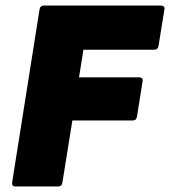

<svg xmlns="http://www.w3.org/2000/svg" viewBox="-20 -675 616 695"><path d="M36 0Q22 0 24 -15L123 -640Q125 -655 140 -655H561Q568 -655 572.5 -651.5Q577 -648 575 -640L554 -510Q552 -495 538 -495H282L266 -395H483Q499 -395 496 -380L476 -254Q474 -239 461 -239H242L206 -15Q204 0 190 0Z"/></svg>

Font: Sofia Sans ExtraBlack
Style: Italic
Weight: 1000
Italic angle: -9°
Designer: Botio Nikoltchev, Ani Petrova
Foundry: lettersoup
Version: Version 4.100; ttfautohint (v1.8.4.7-5d5b)